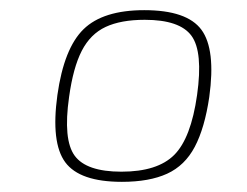

<svg xmlns="http://www.w3.org/2000/svg" viewBox="-20 -620 486 378"><path d="M264 -600Q348 -600 376.5 -561.5Q405 -523 392 -429Q383 -368 363.5 -331Q344 -294 309 -278Q274 -262 220 -262Q137 -262 108.5 -300.5Q80 -339 93 -433Q106 -525 144.5 -562.5Q183 -600 264 -600ZM265 -581Q218 -581 188 -567Q158 -553 141 -520Q124 -487 116 -429Q104 -345 127 -313.5Q150 -282 219 -282Q290 -282 323 -315Q356 -348 368 -433Q380 -518 357 -549.5Q334 -581 265 -581Z"/></svg>

Font: Exo 2 Thin
Style: Italic
Weight: 250
Italic angle: -8°
Designer: Natanael Gama
Foundry: Natanael Gama
Version: Version 2.010